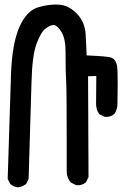

<svg xmlns="http://www.w3.org/2000/svg" viewBox="-20 -806 540 842"><path d="M267.6 -543V-577.6Q267.6 -637.7 248.5 -667.5Q240.7 -679.2 234.4 -685.5Q223.6 -696.3 215.3 -696.3Q199.2 -696.3 178.7 -679.7Q158.7 -664.1 139.9 -613Q121.1 -562 118.2 -446.3L105.5 -21.5L94.2 1.5L92.3 2.4Q77.1 13.2 58.6 15.6Q39.6 13.2 26.4 2L24.9 1L13.7 -21.5L28.3 -481.4Q33.2 -615.2 64.9 -687Q97.7 -761.7 151.9 -775.4Q191.4 -786.1 224.1 -786.1Q233.9 -786.1 243.2 -785.2Q284.2 -780.8 318.4 -744.6Q352.5 -708.5 355.5 -655.8Q358.4 -609.4 359.9 -563Q452.1 -559.1 466.8 -553.7Q487.8 -545.9 493.2 -518.1Q496.1 -501 496.1 -439Q496.1 -402.3 495.1 -350.6Q495.1 -326.7 481.4 -306.2L480.5 -305.7Q466.8 -293.5 446.3 -293.5Q443.4 -293.5 438.5 -293.9L415.5 -305.2Q406.7 -317.9 404.1 -328.9Q401.4 -339.8 401.4 -350.1Q401.4 -353.5 401.4 -356.9L402.3 -472.7L366.2 -471.7L368.2 -29.3L356.9 -6.8L355.5 -5.9Q341.8 6.3 321.3 6.3Q318.4 6.3 313.5 5.9L291 -5.4L290 -6.3Q272.5 -26.4 272.5 -54.7Q272.5 -57.6 272.5 -61Q272.5 -136.2 272.5 -206.1Q272.5 -416 270 -454.8Q267.6 -493.7 267.6 -543Z"/></svg>

Font: Bakudai
Style: Bold
Weight: 700
Version: Version 1.48